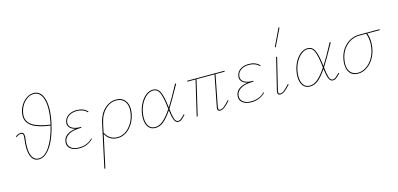

<svg xmlns="http://www.w3.org/2000/svg" viewBox="-83 -1261 4356 2100"><g transform="rotate(-15 2095.5 -211.0)"><path d="M478 -509Q478 -439 460 -352Q425 -186 362 -90.5Q299 5 224 5Q173 5 147 -38.5Q121 -82 121 -160Q121 -198 127 -241Q131 -265 131 -281Q131 -316 105 -316Q93 -316 77.5 -310Q62 -304 49 -294L44 -302Q58 -313 75 -319.5Q92 -326 106 -326Q142 -326 142 -279Q142 -271 140.5 -258.5Q139 -246 138 -240Q132 -197 132 -159Q132 -85 156 -45Q180 -5 225 -5Q292 -5 349.5 -90Q407 -175 442 -319Q303 -337 238 -381.5Q173 -426 173 -498Q173 -514 176 -530Q183 -577 209 -619Q235 -661 273 -686Q311 -711 353 -711Q413 -711 445.5 -657.5Q478 -604 478 -509ZM467 -510Q467 -601 437 -651Q407 -701 352 -701Q313 -701 277.5 -677Q242 -653 218 -613Q194 -573 187 -528Q184 -512 184 -497Q184 -431 244.5 -390Q305 -349 444 -329L449 -352Q467 -441 467 -510Z M882 -360 875 -353Q832 -399 761 -399Q701 -399 663.5 -370.5Q626 -342 626 -296Q626 -258 662 -238Q698 -218 762 -218L761 -209Q670 -209 622.5 -183Q575 -157 565 -113Q563 -106 563 -93Q563 -55 594.5 -31Q626 -7 681 -7Q779 -7 835 -68L842 -63Q780 3 682 3Q624 3 588 -22.5Q552 -48 552 -92Q552 -104 555 -117Q575 -199 699 -215Q658 -223 636.5 -244.5Q615 -266 615 -296Q615 -306 618 -318Q628 -360 666 -384.5Q704 -409 760 -409Q838 -409 882 -360Z M1337 -266Q1337 -239 1331 -209Q1312 -117 1252.5 -57Q1193 3 1116 3Q1072 3 1036 -18Q1000 -39 979 -80L899 289H888L994 -203Q1015 -298 1074 -353.5Q1133 -409 1207 -409Q1268 -409 1302.5 -370Q1337 -331 1337 -266ZM1326 -266Q1326 -328 1294 -363.5Q1262 -399 1205 -399Q1136 -399 1080.5 -345.5Q1025 -292 1005 -200Q1005 -200 1000 -180L982 -95Q1002 -52 1037.5 -29.5Q1073 -7 1117 -7Q1189 -7 1245.5 -64.5Q1302 -122 1320 -210Q1326 -240 1326 -266Z M1888 -55Q1859 -24 1841.5 -10.5Q1824 3 1804 3Q1772 3 1757.5 -35.5Q1743 -74 1734 -145Q1683 -69 1638.5 -33Q1594 3 1545 3Q1493 3 1465 -34.5Q1437 -72 1437 -136Q1437 -166 1443 -199Q1454 -258 1481.5 -306Q1509 -354 1546 -381.5Q1583 -409 1623 -409Q1678 -409 1702.5 -356Q1727 -303 1739 -200L1742 -175Q1796 -260 1876 -410L1887 -406Q1789 -229 1744 -159Q1752 -85 1764.5 -46Q1777 -7 1804 -7Q1820 -7 1834 -17.5Q1848 -28 1861 -41.5Q1874 -55 1880 -61ZM1732 -161Q1730 -187 1728 -200Q1716 -298 1694.5 -348.5Q1673 -399 1622 -399Q1587 -399 1552.5 -373Q1518 -347 1491.5 -301.5Q1465 -256 1454 -198Q1448 -167 1448 -137Q1448 -78 1472.5 -42.5Q1497 -7 1545 -7Q1590 -7 1634.5 -44Q1679 -81 1732 -161Z M2262 -47Q2260 -33 2260 -29Q2260 -17 2264.5 -12Q2269 -7 2280 -7Q2301 -7 2325.5 -27Q2350 -47 2385 -86L2393 -80Q2357 -39 2329.5 -18Q2302 3 2277 3Q2248 3 2248 -27Q2248 -37 2251 -49L2319 -396H2115L2022 0H2011L2104 -396H2010L2012 -406H2435L2433 -396H2330Z M2831 -360 2824 -353Q2781 -399 2710 -399Q2650 -399 2612.5 -370.5Q2575 -342 2575 -296Q2575 -258 2611 -238Q2647 -218 2711 -218L2710 -209Q2619 -209 2571.5 -183Q2524 -157 2514 -113Q2512 -106 2512 -93Q2512 -55 2543.5 -31Q2575 -7 2630 -7Q2728 -7 2784 -68L2791 -63Q2729 3 2631 3Q2573 3 2537 -22.5Q2501 -48 2501 -92Q2501 -104 2504 -117Q2524 -199 2648 -215Q2607 -223 2585.5 -244.5Q2564 -266 2564 -296Q2564 -306 2567 -318Q2577 -360 2615 -384.5Q2653 -409 2709 -409Q2787 -409 2831 -360Z M2929 -26Q2929 -36 2932 -49L3019 -406H3030L2943 -47Q2940 -37 2940 -28Q2940 -7 2961 -7Q2982 -7 3006.5 -27Q3031 -47 3066 -86L3074 -80Q3038 -39 3010.5 -18Q2983 3 2958 3Q2929 3 2929 -26ZM3033 -513 3128 -711 3138 -707 3042 -509Z M3639 -55Q3610 -24 3592.5 -10.5Q3575 3 3555 3Q3523 3 3508.5 -35.5Q3494 -74 3485 -145Q3434 -69 3389.5 -33Q3345 3 3296 3Q3244 3 3216 -34.5Q3188 -72 3188 -136Q3188 -166 3194 -199Q3205 -258 3232.5 -306Q3260 -354 3297 -381.5Q3334 -409 3374 -409Q3429 -409 3453.5 -356Q3478 -303 3490 -200L3493 -175Q3547 -260 3627 -410L3638 -406Q3540 -229 3495 -159Q3503 -85 3515.5 -46Q3528 -7 3555 -7Q3571 -7 3585 -17.5Q3599 -28 3612 -41.5Q3625 -55 3631 -61ZM3483 -161Q3481 -187 3479 -200Q3467 -298 3445.5 -348.5Q3424 -399 3373 -399Q3338 -399 3303.5 -373Q3269 -347 3242.5 -301.5Q3216 -256 3205 -198Q3199 -167 3199 -137Q3199 -78 3223.5 -42.5Q3248 -7 3296 -7Q3341 -7 3385.5 -44Q3430 -81 3483 -161Z M4189 -396H4048Q4066 -349 4066 -292Q4066 -250 4058 -214Q4045 -152 4012.5 -102.5Q3980 -53 3935 -25Q3890 3 3839 3Q3781 3 3749.5 -34Q3718 -71 3718 -135Q3718 -163 3724 -194Q3744 -291 3809.5 -348.5Q3875 -406 3963 -406H4191ZM4055 -289Q4055 -346 4036 -396H3962Q3879 -396 3816.5 -341Q3754 -286 3735 -194Q3728 -157 3728 -135Q3728 -75 3758 -41Q3788 -7 3841 -7Q3888 -7 3930.5 -34Q3973 -61 4004 -108Q4035 -155 4047 -214Q4055 -249 4055 -289Z"/></g></svg>

Font: Ysabeau Hairline
Style: Italic
Weight: 100
Italic angle: -12°
Designer: Christian Thalmann (Catharsis Fonts)
Version: Version 0.003